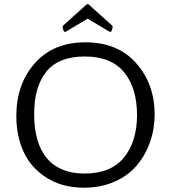

<svg xmlns="http://www.w3.org/2000/svg" viewBox="-20 -862 796 894"><path d="M384 -842H392L502 -743L505 -736L499 -716L492 -713L388 -775L284 -713L277 -716L271 -736L274 -743ZM700 -329Q700 -262 679 -201.5Q658 -141 618 -93Q578 -45 514 -16.5Q450 12 371 12Q269 12 196 -35Q123 -82 89.5 -156Q56 -230 56 -322Q56 -470 142 -567.5Q228 -665 378 -665Q528 -665 614 -568Q700 -471 700 -329ZM373 -54Q497 -54 557.5 -129Q618 -204 618 -326Q618 -453 557.5 -526Q497 -599 375 -599Q252 -599 195.5 -528Q139 -457 139 -332Q139 -195 199 -124.5Q259 -54 373 -54Z"/></svg>

Font: Quattrocento Sans
Style: Regular
Weight: 400
Designer: Pablo Impallari
Foundry: Pablo Impallari, Igino Marini, Brenda Gallo
Version: Version 2.000